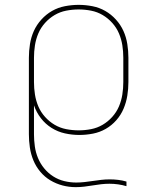

<svg xmlns="http://www.w3.org/2000/svg" viewBox="-20 -548 640 791"><path d="M292 223Q264 223 237.5 216Q211 209 187.5 195Q164 181 146 159.5Q128 138 117.5 112.5Q107 87 103 59.5Q99 32 99 5V-310Q99 -338 103.5 -366.5Q108 -395 119.5 -420.5Q131 -446 150.5 -467.5Q170 -489 194.5 -503Q219 -517 247.5 -522.5Q276 -528 304 -528Q332 -528 360.5 -522.5Q389 -517 413.5 -503Q438 -489 457.5 -467.5Q477 -446 488.5 -420.5Q500 -395 504.5 -366.5Q509 -338 509 -310V-210Q509 -182 504.5 -154Q500 -126 489 -100Q478 -74 459 -52.5Q440 -31 415.5 -17Q391 -3 363 2.5Q335 8 307 8Q277 8 247.5 1.5Q218 -5 192.5 -21Q167 -37 148.5 -61Q130 -85 120 -114V5Q120 30 123.5 55Q127 80 136.5 103Q146 126 162 145.5Q178 165 199 178.5Q220 192 244.5 198Q269 204 294 204Q311 204 328.5 202Q346 200 363 197.5Q380 195 397 193Q414 191 432 191Q449 191 466.5 193Q484 195 501 200V219Q484 214 466.5 211.5Q449 209 431 209Q414 209 396.5 211Q379 213 361.5 216Q344 219 326.5 221Q309 223 292 223ZM304 -11Q330 -11 355.5 -16Q381 -21 403 -34Q425 -47 442.5 -66.5Q460 -86 470 -109.5Q480 -133 484 -158.5Q488 -184 488 -210V-310Q488 -336 484 -361.5Q480 -387 470 -410.5Q460 -434 442.5 -453.5Q425 -473 403 -486Q381 -499 355.5 -504Q330 -509 304 -509Q278 -509 252.5 -504Q227 -499 205 -486Q183 -473 165.5 -453.5Q148 -434 138 -410.5Q128 -387 124 -361.5Q120 -336 120 -310V-210Q120 -184 124 -158.5Q128 -133 138 -109.5Q148 -86 165.5 -66.5Q183 -47 205 -34Q227 -21 252.5 -16Q278 -11 304 -11Z"/></svg>

Font: Iosevka Aile Thin
Style: Regular
Weight: 100
Designer: Belleve Invis
Foundry: Belleve Invis
Version: Version 31.1.0; ttfautohint (v1.8.4)